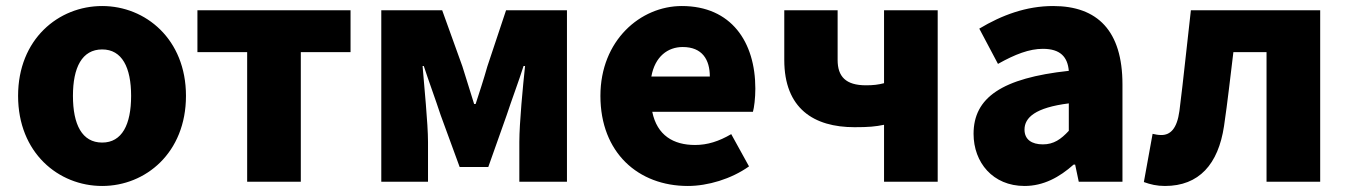

<svg xmlns="http://www.w3.org/2000/svg" viewBox="-20 -603 4472 637"><path d="M319 14C463 14 597 -96 597 -285C597 -473 463 -583 319 -583C174 -583 40 -473 40 -285C40 -96 174 14 319 14ZM319 -130C252 -130 222 -190 222 -285C222 -379 252 -439 319 -439C385 -439 415 -379 415 -285C415 -190 385 -130 319 -130Z M800 0H978V-430H1143V-569H635V-430H800Z M1245 0H1400V-132C1400 -194 1387 -319 1382 -384H1386C1402 -335 1426 -270 1442 -221L1505 -49H1600L1661 -221C1677 -270 1701 -333 1717 -384H1722C1715 -319 1703 -194 1703 -132V0H1861V-569H1659L1597 -383C1584 -337 1571 -298 1558 -258H1553C1541 -298 1528 -337 1514 -383L1447 -569H1245Z M2262 14C2328 14 2406 -9 2465 -51L2406 -158C2365 -134 2327 -122 2286 -122C2214 -122 2160 -154 2144 -232H2478C2482 -246 2486 -277 2486 -309C2486 -464 2406 -583 2242 -583C2105 -583 1972 -469 1972 -285C1972 -96 2098 14 2262 14ZM2141 -349C2153 -416 2196 -447 2245 -447C2310 -447 2335 -405 2335 -349Z M2913 0H3091V-569H2913V-327C2894 -322 2877 -320 2853 -320C2786 -320 2759 -349 2759 -404V-569H2582V-404C2582 -243 2680 -181 2815 -181C2862 -181 2884 -183 2913 -189Z M3379 14C3442 14 3495 -15 3542 -57H3547L3559 0H3704V-323C3704 -501 3621 -583 3474 -583C3385 -583 3304 -553 3229 -508L3291 -391C3348 -423 3395 -441 3440 -441C3498 -441 3522 -414 3526 -368C3304 -344 3210 -279 3210 -159C3210 -64 3274 14 3379 14ZM3440 -124C3403 -124 3379 -140 3379 -173C3379 -213 3415 -246 3526 -260V-169C3500 -141 3476 -124 3440 -124Z M3845 14C3958 14 4022 -58 4041 -185C4053 -266 4062 -349 4072 -430H4182V0H4360V-569H3931C3918 -458 3907 -345 3893 -235C3885 -176 3863 -155 3833 -155C3822 -155 3813 -157 3804 -159L3775 1C3797 9 3818 14 3845 14Z"/></svg>

Font: Noto Sans JP Black
Style: Regular
Weight: 900
Designer: Ryoko NISHIZUKA 西塚涼子 (kana, bopomofo & ideographs); Paul D. Hunt (Latin, Greek & Cyrillic); Sandoll Communications 산돌커뮤니
Foundry: Adobe
Version: Version 2.002;hotconv 1.0.116;makeotfexe 2.5.65601